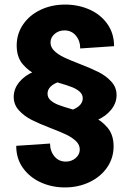

<svg xmlns="http://www.w3.org/2000/svg" viewBox="-20 -736 570 840"><path d="M342 -306Q342 -323 328.5 -335Q315 -347 294.5 -355Q274 -363 236 -374Q178 -391 142 -407.5Q106 -424 79.5 -455Q53 -486 53 -537Q53 -588 81 -629Q109 -670 157.5 -693Q206 -716 265 -716Q322 -716 371 -694.5Q420 -673 449.5 -631.5Q479 -590 479 -534L331 -524Q331 -557 312 -580Q293 -603 262 -603Q237 -603 219 -587.5Q201 -572 201 -550Q201 -529 218 -513Q235 -497 260 -485Q285 -473 327 -457Q379 -437 411.5 -420.5Q444 -404 467 -379Q490 -354 490 -320Q490 -285 466 -255.5Q442 -226 401.5 -209Q361 -192 312 -192L233 -245Q279 -245 310.5 -262Q342 -279 342 -306ZM51 -98 199 -108Q199 -75 218 -52Q237 -29 268 -29Q293 -29 311 -44.5Q329 -60 329 -82Q329 -103 312 -119Q295 -135 270 -147Q245 -159 203 -175Q151 -195 118.5 -211.5Q86 -228 63 -253Q40 -278 40 -312Q40 -347 64 -376.5Q88 -406 129 -423Q170 -440 218 -440L297 -387Q251 -387 219.5 -370Q188 -353 188 -326Q188 -309 201.5 -297Q215 -285 236 -277Q257 -269 295 -258Q351 -242 387.5 -225.5Q424 -209 450.5 -177.5Q477 -146 477 -96Q477 -45 449 -4Q421 37 372 60.5Q323 84 264 84Q207 84 158.5 62Q110 40 80.5 -1Q51 -42 51 -98Z"/></svg>

Font: Uncut Sans Variable
Style: Regular
Weight: 400
Designer: Kasper Nordkvist
Foundry: UNCUT.wtf
Version: Version 1.303;Glyphs 3.1.2 (3151)